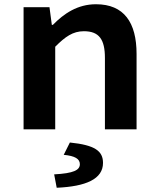

<svg xmlns="http://www.w3.org/2000/svg" viewBox="-20 -609 740 904"><path d="M91 -575V0H240V-389C287 -436 323 -462 375 -462C447 -462 474 -423 474 -336V0H623V-355C623 -503 564 -589 432 -589C345 -589 281 -545 229 -492H224L213 -575ZM235 212 247 275C385 269 465 234 465 158C465 102 427 74 309 62L280 120C333 125 356 139 356 164C356 192 327 207 235 212Z"/></svg>

Font: Kawkab Mono
Style: Bold
Weight: 700
Monospace: yes
Designer: Abdullah Arif
Foundry: Abdullah Arif
Version: Version 1.000;PS 000.500;hotconv 1.0.88;makeotf.lib2.5.64775